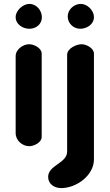

<svg xmlns="http://www.w3.org/2000/svg" viewBox="-20 -747 564 981"><path d="M226 157C226 193 257 214 293 214C370 214 460 150 460 67V-473C460 -501 421 -521 397 -521C371 -521 323 -500 323 -467V27C323 88 226 96 226 157ZM129 -521C98 -521 60 -495 60 -460V-67C60 -29 94 0 130 0C153 0 193 -19 193 -47V-473C193 -502 153 -521 129 -521ZM60 -660C60 -622 97 -600 130 -600C164 -600 194 -623 194 -659C194 -693 167 -727 130 -727C97 -727 60 -693 60 -660ZM326 -663C326 -628 355 -600 390 -600C423 -600 460 -622 460 -660C460 -693 427 -727 393 -727C358 -727 326 -698 326 -663Z"/></svg>

Font: Asimov Print
Style: Regular
Weight: 500
Designer: Google
Version: Version 2.000980: 2014